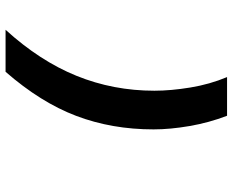

<svg xmlns="http://www.w3.org/2000/svg" viewBox="-93 -645 836 690"><g transform="rotate(-90 325.0 -300.0)"><path d="M254 98Q229 33 217 -37Q205 -107 205 -166Q205 -316 253.5 -444Q302 -572 412 -698H563Q451 -575 397.5 -443Q344 -311 344 -163Q344 -104 355.5 -34Q367 36 393 98Z"/></g></svg>

Font: Azeret Mono Thin SemiBold
Style: Italic
Weight: 600
Italic angle: -12°
Version: Version 1.002